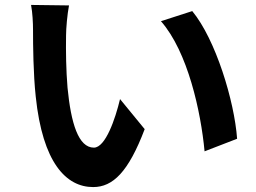

<svg xmlns="http://www.w3.org/2000/svg" viewBox="-20 -737 1040 779"><path d="M260 -715 106 -717C112 -686 114 -643 114 -615C114 -554 115 -437 125 -345C153 -77 248 22 358 22C438 22 501 -39 567 -213L467 -335C448 -255 408 -138 361 -138C298 -138 268 -237 254 -381C248 -453 247 -528 248 -593C248 -621 253 -679 260 -715ZM760 -692 633 -651C742 -527 795 -284 810 -123L942 -174C931 -327 855 -577 760 -692Z"/></svg>

Font: Source Han Sans KR
Style: Bold
Weight: 700
Designer: Ryoko NISHIZUKA 西塚涼子 (kana, bopomofo & ideographs); Paul D. Hunt (Latin, Greek & Cyrillic); Sandoll Communications 산돌커뮤니
Foundry: Adobe
Version: Version 2.004;hotconv 1.0.118;makeotfexe 2.5.65603